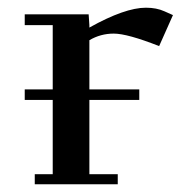

<svg xmlns="http://www.w3.org/2000/svg" viewBox="-20 -476 505 496"><path d="M43.9 -217.8V-245.1H116.2V-411.1H43.9V-439H209L210.9 -411.1V-404.8Q302.7 -456.1 356.9 -456.1Q384.3 -456.1 404.8 -446.8L426.8 -437L391.1 -356.9Q309.1 -389.2 273.9 -389.2Q239.7 -389.2 210.9 -372.1V-245.1H339.8V-217.8H210.9V-25.9H284.2V0H69.8V-25.9H116.2V-217.8Z"/></svg>

Font: Dehuti Alt
Style: Bold
Weight: 700
Version: Version 1.2